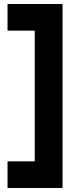

<svg xmlns="http://www.w3.org/2000/svg" viewBox="-20 -727 411 958"><path d="M17.6 210.9H292V-707H17.6V-574.2H153.3V78.1H17.6Z"/></svg>

Font: Wanted Sans Std Variable
Style: Regular
Weight: 400
Designer: Original Design by Kil Hyung-jin and Kang Hanbin, Wanted Lab, Inc;
Foundry: Wanted Lab, Inc.
Version: Version 1.003;Glyphs 3.2 (3227)